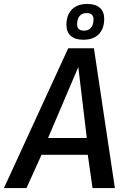

<svg xmlns="http://www.w3.org/2000/svg" viewBox="-53 -951 655 971"><path d="M-33 0 292 -707H422L528 0H415L391 -168H157L81 0ZM190 -253H386L343 -612ZM368 -750Q327 -750 305 -769.5Q283 -789 283 -825Q283 -875 310.5 -903Q338 -931 389 -931Q430 -931 452 -911.5Q474 -892 474 -856Q474 -806 446.5 -778Q419 -750 368 -750ZM372 -796Q395 -796 407.5 -811Q420 -826 420 -853Q420 -885 385 -885Q362 -885 349.5 -870Q337 -855 337 -828Q337 -796 372 -796Z"/></svg>

Font: Georama Medium
Style: Italic
Weight: 500
Italic angle: -9°
Designer: Jean-Baptiste Levee
Foundry: Production Type
Version: Version 1.000